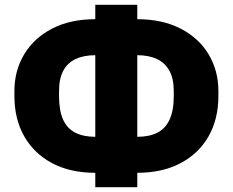

<svg xmlns="http://www.w3.org/2000/svg" viewBox="-20 -750 970 800"><path d="M377 30V-30Q273 -30 197.5 -70Q122 -110 81 -182Q40 -254 40 -350V-370Q40 -456 81 -524Q122 -592 197.5 -631Q273 -670 377 -670V-730H552V-670Q656 -670 732 -631Q808 -592 849 -524Q890 -456 890 -370V-350Q890 -254 849 -182Q808 -110 732 -70Q656 -30 552 -30V30ZM704 -350V-370Q704 -422 686 -455Q668 -488 634 -504Q600 -520 552 -520V-180Q602 -180 635.5 -197Q669 -214 686.5 -251.5Q704 -289 704 -350ZM226 -370V-350Q226 -289 243 -251.5Q260 -214 294 -197Q328 -180 377 -180V-520Q329 -520 295 -504Q261 -488 243.5 -455Q226 -422 226 -370Z"/></svg>

Font: Golos Text
Style: Bold
Weight: 700
Designer: A.Korolkova, Vitaly Kuzmin
Foundry: ParaType Ltd
Version: Version 2.004